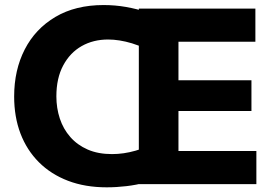

<svg xmlns="http://www.w3.org/2000/svg" viewBox="-20 -748 1110 780"><path d="M413.5 13Q326 13 256.5 -13.5Q187 -40 138 -89Q89 -138 63.2 -205.5Q37.5 -273 37.5 -356Q37.5 -463.5 80.5 -547.2Q123.5 -631 205 -679.2Q286.5 -727.5 401 -727.5Q447.5 -727.5 491.5 -719.8Q535.5 -712 573.5 -699.5Q611.5 -687 639 -672.5L626.5 -519.5Q568 -556.5 516.2 -572Q464.5 -587.5 419 -587.5Q359 -587.5 311.8 -560.8Q264.5 -534 236.8 -482.2Q209 -430.5 209 -356.5Q209 -309 223 -266.5Q237 -224 265.5 -191.5Q294 -159 336.2 -140.5Q378.5 -122 435 -122Q482.5 -122 530.5 -135.8Q578.5 -149.5 626 -185L635.5 -32.5Q606.5 -16.5 570.2 -6.5Q534 3.5 493.8 8.2Q453.5 13 413.5 13ZM544 0Q544 -57.5 544 -111.5Q544 -165.5 544 -232.5V-474.5Q544 -543.5 544 -599Q544 -654.5 544 -713H1017.5V-578.5Q971 -578.5 918.5 -578.5Q866 -578.5 794.5 -578.5H626.5L705 -687Q705 -628.5 705 -573Q705 -517.5 705 -448.5V-258.5Q705 -192 705 -137.8Q705 -83.5 705 -26L636.5 -134.5H806.5Q866 -134.5 919.2 -134.5Q972.5 -134.5 1021.5 -134.5V0ZM667.5 -297V-422H798Q863.5 -422 910.5 -422Q957.5 -422 1001.5 -422V-297Q955.5 -297 908.5 -297Q861.5 -297 798 -297Z"/></svg>

Font: Commissioner Thin
Style: Bold
Weight: 700
Version: Version 1.001;gftools[0.9.23]